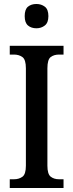

<svg xmlns="http://www.w3.org/2000/svg" viewBox="-20 -944 367 964"><path d="M29 0V-44H51Q75 -44 92.5 -56.5Q110 -69 110 -112V-601Q110 -645 92.5 -657.5Q75 -670 51 -670H29V-714H299V-670H276Q251 -670 234.5 -657.5Q218 -645 218 -601V-112Q218 -70 234.5 -57Q251 -44 276 -44H299V0ZM163 -802Q137 -802 120.5 -816Q104 -830 104 -863Q104 -897 120.5 -910.5Q137 -924 163 -924Q187 -924 205 -910.5Q223 -897 223 -863Q223 -830 205 -816Q187 -802 163 -802Z"/></svg>

Font: Noto Serif Tamil Condensed Medium
Style: Italic
Weight: 500
Width: 3
Italic angle: -12°
Designer: Indian Type Foundry, Tom Grace, and the Monotype Design Team
Foundry: Monotype Imaging Inc.
Version: Version 2.003; ttfautohint (v1.8.4.7-5d5b)